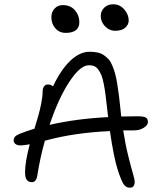

<svg xmlns="http://www.w3.org/2000/svg" viewBox="-20 -894 753 898"><path d="M518.1 -750Q491.2 -750 471.2 -771Q451.2 -792 451.2 -818.8Q451.2 -842.3 467.5 -858.2Q483.9 -874 508.8 -874Q540.5 -874 561.3 -849.9Q582 -825.7 582 -797.9Q582 -779.3 565.9 -764.6Q549.8 -750 518.1 -750ZM287.1 -740.2Q257.8 -740.2 239 -761.5Q220.2 -782.7 220.2 -814Q220.2 -837.4 235.1 -853.8Q250 -870.1 273.9 -870.1Q310.1 -870.1 330.6 -845.9Q351.1 -821.8 351.1 -791Q351.1 -740.2 287.1 -740.2ZM43.9 -235.8Q43.9 -247.1 50 -254.4Q56.2 -261.7 71.8 -268.1Q107.9 -282.2 141.1 -292Q154.8 -336.9 160.4 -356.9Q166 -377 172.6 -409.2Q179.2 -441.4 179.2 -463.9Q179.2 -480 185.8 -489.5Q192.4 -499 204.1 -499Q217.8 -499 228 -490.2Q265.1 -568.8 309.3 -610.4Q353.5 -651.9 398.9 -651.9Q419.9 -651.9 436.3 -648.4Q452.6 -645 465.6 -636Q478.5 -627 488 -616.7Q497.6 -606.4 505.4 -587.2Q513.2 -567.9 518.3 -550Q523.4 -532.2 528.3 -502.2Q533.2 -472.2 536.4 -446.3Q539.6 -420.4 543.9 -378.9Q544.4 -374 545.4 -364Q546.4 -354 546.9 -349.1Q571.8 -350.1 623 -350.1Q652.8 -350.1 662.4 -344Q671.9 -337.9 671.9 -323.2Q671.9 -308.6 652.3 -296.4Q632.8 -284.2 606.9 -284.2H556.2Q566.4 -218.3 580.1 -163.6Q593.8 -108.9 601.8 -82Q609.9 -55.2 609.9 -43.9Q609.9 -16.1 586.9 -16.1Q568.4 -16.1 557.1 -34.2Q545.9 -52.2 529.8 -102.1Q511.7 -160.2 494.1 -280.8Q325.7 -273.4 189.9 -235.8Q167.5 -155.8 154.8 -75.2Q149.9 -42 129.9 -42Q113.8 -42 105.5 -52.5Q97.2 -63 97.2 -88.9Q97.2 -136.7 119.1 -219.2Q91.3 -213.9 76.2 -213.9Q61 -213.9 52.5 -220.5Q43.9 -227.1 43.9 -235.8ZM396 -588.9Q355 -588.9 304 -511Q252.9 -433.1 211.9 -310.1Q337.4 -338.9 485.8 -346.2Q481.9 -375 481 -387.2Q476.6 -426.8 473.4 -451.7Q470.2 -476.6 465.3 -501.7Q460.4 -526.9 454.6 -541.3Q448.7 -555.7 440.4 -567.6Q432.1 -579.6 421.4 -584.2Q410.6 -588.9 396 -588.9Z"/></svg>

Font: Shantell Sans Irregular
Style: Regular
Weight: 300
Designer: Stephen Nixon, Anya Danilova, Shantell Martin
Foundry: Arrow Type
Version: Version 1.006;[9816181b4]